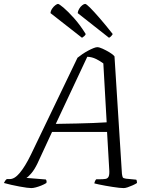

<svg xmlns="http://www.w3.org/2000/svg" viewBox="-47 -961 781 981"><path d="M113 0Q106 0 89.5 -2Q73 -4 52.5 -8Q32 -12 11 -16.5Q-10 -21 -27 -26Q-25 -31 -20.5 -37.5Q-16 -44 -12 -46H3Q15 -46 27.5 -53.5Q40 -61 53.5 -77Q67 -93 81.5 -116.5Q96 -140 111 -171L349 -666Q360 -675 374 -684.5Q388 -694 403 -702Q418 -710 430.5 -715Q443 -720 450 -720Q460 -720 477.5 -712Q495 -704 512.5 -693.5Q530 -683 538 -673L576 -73Q578 -59 580.5 -54.5Q583 -50 597 -48L649 -43Q651 -42 652 -35.5Q653 -29 653 -26Q644 -20 630.5 -14Q617 -8 605 -4Q593 0 585 0Q577 0 561.5 -1.5Q546 -3 528 -6Q510 -9 492 -12Q474 -15 458.5 -18.5Q443 -22 435 -24Q436 -30 439 -36.5Q442 -43 445 -45H460Q481 -45 492.5 -47Q504 -49 508.5 -60Q513 -71 511 -97L500 -287H219L144 -125Q129 -94 113 -75.5Q97 -57 88 -52L187 -44Q189 -42 190.5 -37.5Q192 -33 190 -26Q179 -19 164 -13Q149 -7 135.5 -3.5Q122 0 113 0ZM238 -328Q298 -329 344.5 -330Q391 -331 429 -332.5Q467 -334 498 -336L481 -637Q465 -649 444 -659.5Q423 -670 399 -671ZM372 -768 211 -894Q212 -906 219.5 -917Q227 -928 236 -934.5Q245 -941 249 -941Q255 -941 277.5 -922Q300 -903 331 -868.5Q362 -834 391 -787Q389 -781 383 -776Q377 -771 372 -768ZM510 -768 350 -894Q351 -905 357.5 -916Q364 -927 373 -934Q382 -941 388 -941Q394 -941 413 -922Q432 -903 462 -868.5Q492 -834 529 -787Q528 -785 523 -778.5Q518 -772 510 -768Z"/></svg>

Font: Texturina Medium 12pt Thin
Style: Italic
Weight: 250
Italic angle: -11°
Version: Version 1.002